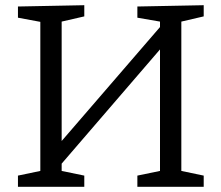

<svg xmlns="http://www.w3.org/2000/svg" viewBox="-20 -718 851 738"><path d="M49 0V-43L135 -61V-634L49 -650V-693L304 -698V-655L217 -635V-176L595 -614V-635L508 -650V-693L763 -698V-655L677 -635V-61L763 -43V0H508V-43L595 -61V-528L217 -89V-61L304 -43V0Z"/></svg>

Font: Bitter
Style: Regular
Weight: 400
Designer: Sol Matas, and Bitter project Authors
Foundry: Sol Matas
Version: Version 2.001